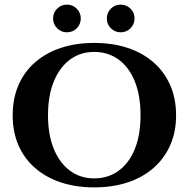

<svg xmlns="http://www.w3.org/2000/svg" viewBox="-20 -799 817 832"><path d="M388 -613Q468 -613 533 -591.5Q598 -570 645 -529Q692 -488 717.5 -430Q743 -372 743 -299Q743 -227 717.5 -169.5Q692 -112 645 -71Q598 -30 533 -8.5Q468 13 388 13Q309 13 244 -8.5Q179 -30 132 -71Q85 -112 60 -169.5Q35 -227 35 -299Q35 -372 60 -430Q85 -488 132 -529Q179 -570 244 -591.5Q309 -613 388 -613ZM388 -26Q449 -26 494.5 -59.5Q540 -93 564.5 -154Q589 -215 589 -299Q589 -384 564.5 -445.5Q540 -507 494.5 -540.5Q449 -574 388 -574Q328 -574 283 -540.5Q238 -507 213 -445.5Q188 -384 188 -299Q188 -215 213 -154Q238 -93 283 -59.5Q328 -26 388 -26ZM270 -659Q245 -659 227.5 -676.5Q210 -694 210 -719Q210 -744 227.5 -761.5Q245 -779 270 -779Q295 -779 312.5 -761.5Q330 -744 330 -719Q330 -694 312.5 -676.5Q295 -659 270 -659ZM503 -659Q478 -659 460.5 -676.5Q443 -694 443 -719Q443 -744 460.5 -761.5Q478 -779 503 -779Q528 -779 545.5 -761.5Q563 -744 563 -719Q563 -694 545.5 -676.5Q528 -659 503 -659Z"/></svg>

Font: Cinzel
Style: Bold
Weight: 700
Designer: Natanael Gama
Version: Version 2.000